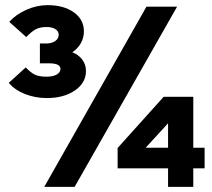

<svg xmlns="http://www.w3.org/2000/svg" viewBox="-20 -726 823 746"><path d="M633 0V-72H437V-151L616 -350H731V-152H775V-72H731V0ZM546 -152H633V-247ZM162 -345Q117 -345 77.5 -360.5Q38 -376 14 -404L80 -464Q100 -443 116.5 -435.5Q133 -428 161 -428Q186 -428 200.5 -436.5Q215 -445 215 -458Q215 -480 170 -480H135V-557H159Q181 -557 194.5 -566.5Q208 -576 208 -591Q208 -605 195 -613Q182 -621 161 -621Q137 -621 120.5 -613Q104 -605 82 -582L16 -641Q42 -670 82.5 -688Q123 -706 165 -706Q228 -706 267 -678Q306 -650 306 -604Q306 -579 294 -558Q282 -537 261 -523Q286 -513 300 -494Q314 -475 314 -450Q314 -404 271 -374.5Q228 -345 162 -345ZM152 0 549 -700H668L270 0Z"/></svg>

Font: Red Hat Display Black
Style: Regular
Weight: 900
Designer: Pentagram, MCKL
Foundry: Pentagram, MCKL
Version: Version 1.023; ttfautohint (v1.8.3)